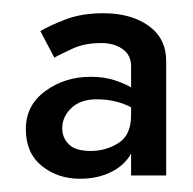

<svg xmlns="http://www.w3.org/2000/svg" viewBox="-20 -725 291 290"><path d="M62 -638 41 -678Q56 -687 80 -696Q104 -705 136 -705Q178 -705 204.5 -686Q231 -667 231 -633V-460H178V-493Q168 -475 147.5 -465Q127 -455 101 -455Q67 -455 43 -474.5Q19 -494 19 -530Q19 -566 48.5 -587.5Q78 -609 117 -609Q137 -609 152.5 -604Q168 -599 178 -593V-625Q178 -642 165 -651Q152 -660 133 -660Q108 -660 89.5 -651.5Q71 -643 62 -638ZM74 -531Q74 -517 84 -507Q94 -497 117 -497Q140 -497 159 -509Q178 -521 178 -551V-563Q155 -575 126 -575Q102 -575 88 -562Q74 -549 74 -531Z"/></svg>

Font: Jost* Medium
Style: Regular
Weight: 500
Version: Version 3.7